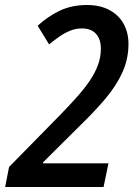

<svg xmlns="http://www.w3.org/2000/svg" viewBox="-41 -744 541 764"><path d="M-20.5 0 -4.9 -79.6 197.8 -286.1Q235.4 -324.7 265.4 -358.4Q295.4 -392.1 316.7 -423.6Q337.9 -455.1 349.1 -486.1Q360.4 -517.1 360.4 -549.8Q360.4 -588.4 340.8 -609.6Q321.3 -630.9 285.2 -630.9Q261.7 -630.9 240.2 -622.6Q218.8 -614.3 197.5 -599.9Q176.3 -585.4 154.3 -567.4L108.9 -641.6Q149.9 -679.2 197.5 -701.7Q245.1 -724.1 304.2 -724.1Q357.4 -724.1 394.5 -704.1Q431.6 -684.1 450.9 -649.2Q470.2 -614.3 470.2 -568.8Q470.2 -509.8 446.5 -457Q422.9 -404.3 379.4 -352.5Q335.9 -300.8 276.9 -243.7L130.4 -98.1V-94.2H390.6L371.1 0Z"/></svg>

Font: Open Sans SemiCondensed SemiBold
Style: Italic
Weight: 600
Width: 4
Italic angle: -12°
Designer: Monotype Design Team
Foundry: Monotype Imaging Inc.
Version: Version 3.000